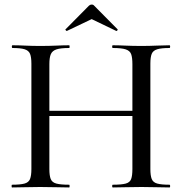

<svg xmlns="http://www.w3.org/2000/svg" viewBox="-20 -824 801 844"><path d="M562 -542Q562 -571 556.5 -586Q551 -601 532.5 -607Q514 -613 476 -613Q473 -613 473 -619Q473 -625 476 -625Q500 -625 531.5 -623.5Q563 -622 602 -622Q636 -622 668.5 -623.5Q701 -625 725 -625Q728 -625 728 -619Q728 -613 725 -613Q690 -613 671.5 -607.5Q653 -602 647 -587.5Q641 -573 641 -544V-81Q641 -52 647 -37Q653 -22 671.5 -17Q690 -12 725 -12Q728 -12 728 -6Q728 0 725 0Q701 0 668.5 -1Q636 -2 602 -2Q563 -2 531.5 -1Q500 0 476 0Q473 0 473 -6Q473 -12 476 -12Q514 -12 532.5 -17Q551 -22 556.5 -37Q562 -52 562 -81ZM155 -314V-337H597V-314ZM118 -81V-544Q118 -573 112 -587.5Q106 -602 88 -607.5Q70 -613 35 -613Q32 -613 32 -619Q32 -625 35 -625Q60 -625 91 -623.5Q122 -622 156 -622Q196 -622 227.5 -623.5Q259 -625 284 -625Q286 -625 286 -619Q286 -613 284 -613Q247 -613 228.5 -607Q210 -601 203.5 -586Q197 -571 197 -542V-81Q197 -52 203 -37Q209 -22 228 -17Q247 -12 284 -12Q286 -12 286 -6Q286 0 284 0Q258 0 227 -1Q196 -2 156 -2Q122 -2 90 -1Q58 0 33 0Q31 0 31 -6Q31 -12 33 -12Q69 -12 87.5 -17Q106 -22 112 -37Q118 -52 118 -81ZM268 -695 371 -799Q376 -804 383 -804Q390 -804 394 -799L496 -696Q499 -694 496 -690.5Q493 -687 491 -688L383 -740L274 -688Q273 -687 269.5 -690.5Q266 -694 268 -695Z"/></svg>

Font: Cormorant Garamond Light Medium
Style: Regular
Weight: 500
Version: Version 4.001